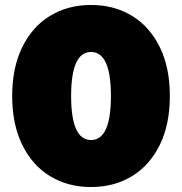

<svg xmlns="http://www.w3.org/2000/svg" viewBox="-20 -736 732 772"><path d="M29 -350Q29 -464 69.5 -546.5Q110 -629 181.5 -672.5Q253 -716 346 -716Q439 -716 510.5 -672.5Q582 -629 622.5 -546.5Q663 -464 663 -350Q663 -236 622.5 -153.5Q582 -71 510.5 -27.5Q439 16 346 16Q253 16 181.5 -27.5Q110 -71 69.5 -153.5Q29 -236 29 -350ZM426 -350Q426 -527 346 -527Q266 -527 266 -350Q266 -173 346 -173Q426 -173 426 -350Z"/></svg>

Font: AtCorfu Sans
Style: AtCorfu Sans Black
Weight: 900
Designer: Kostas Teopoulos
Foundry: Kostas Teopoulos
Version: Version 1.00 July 8, 2025, initial release